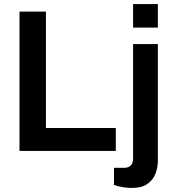

<svg xmlns="http://www.w3.org/2000/svg" viewBox="-20 -743 860 945"><path d="M76 0V-686H206V-113H550V0ZM635 -607V-723H757V-607ZM627 182Q613 182 597 180Q581 178 566 174.5Q551 171 541 167V83H591Q612 83 623.5 71.5Q635 60 635 38V-526H757V47Q757 80 745.5 111Q734 142 706 162Q678 182 627 182Z"/></svg>

Font: Archivo SemiBold SemiBold
Style: Regular
Weight: 600
Version: Version 2.001